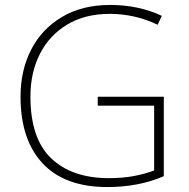

<svg xmlns="http://www.w3.org/2000/svg" viewBox="-20 -746 762 776"><path d="M375 -355H642V-34Q592 -12 534.5 -1Q477 10 414 10Q242 10 152.5 -85.5Q63 -181 63 -355Q63 -462 106 -545.5Q149 -629 230.5 -677.5Q312 -726 425 -726Q483 -726 535 -715Q587 -704 634 -682L617 -646Q569 -669 520.5 -679.5Q472 -690 424 -690Q324 -690 252 -647Q180 -604 141.5 -528.5Q103 -453 103 -356Q103 -186 187 -106Q271 -26 420 -26Q476 -26 521 -34.5Q566 -43 603 -57V-319H375Z"/></svg>

Font: Noto Sans Thai ExtraLight
Style: Regular
Weight: 200
Designer: Monotype Design Team
Foundry: Monotype Imaging Inc.
Version: Version 2.001; ttfautohint (v1.8.4.7-5d5b)